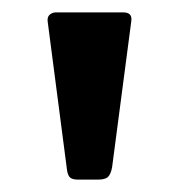

<svg xmlns="http://www.w3.org/2000/svg" viewBox="-20 -762 285 310"><path d="M161 -492Q159 -481 154.5 -476.5Q150 -472 138 -472H106Q96 -472 92.5 -476Q89 -480 88 -489L57 -727Q56 -735 60.5 -738.5Q65 -742 70 -742H179Q194 -742 192 -728Z"/></svg>

Font: Libre Franklin SemiBold
Style: Regular
Weight: 600
Designer: Pablo Impallari, Rodrigo Fuenzalida, Nhung Nguyen
Foundry: Impallari Type
Version: Version 3.000